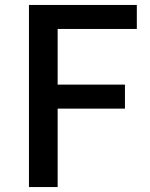

<svg xmlns="http://www.w3.org/2000/svg" viewBox="-20 -756 606 776"><path d="M97 -736H533V-639H213V-414H485V-317H213V0H97Z"/></svg>

Font: `nÑOSM
Style: Regular
Weight: 500
Designer: Ryoko NISHIZUKA ¬âXZm¬º[P (kana & ideographs); Paul D. Hunt (Latin, Greek & Cyrillic); Wenlong ZHANG _ e¬á¬ü¬ô (bopomof
Foundry: Adobe Systems Incorporated
Version: Version 1.00 June 24, 2014, initial release